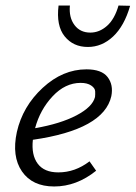

<svg xmlns="http://www.w3.org/2000/svg" viewBox="-20 -670 491 695"><path d="M409 -650 451 -649Q430 -576 389.5 -538Q349 -500 298 -500Q245 -500 214 -538.5Q183 -577 192 -650H233Q229 -607 249.5 -579.5Q270 -552 307 -552Q340 -552 367.5 -576.5Q395 -601 409 -650ZM293 -419Q348 -419 369.5 -391Q391 -363 383 -322Q356 -201 99 -164Q93 -109 116.5 -77.5Q140 -46 191 -46Q252 -46 304 -86L328 -52Q257 5 176 5Q97 5 59.5 -49.5Q22 -104 41 -192Q62 -285 134.5 -352Q207 -419 293 -419ZM324 -319Q325 -328 324.5 -339.5Q324 -351 310 -360.5Q296 -370 272 -370Q216 -370 170.5 -321.5Q125 -273 107 -206Q199 -222 257 -252.5Q315 -283 324 -319Z"/></svg>

Font: EauTestInfant
Style: Italic
Weight: 400
Italic angle: -12°
Designer: Christian Thalmann (Catharsis Fonts)
Version: Version 0.001;PS 000.001;hotconv 1.0.88;makeotf.lib2.5.64775